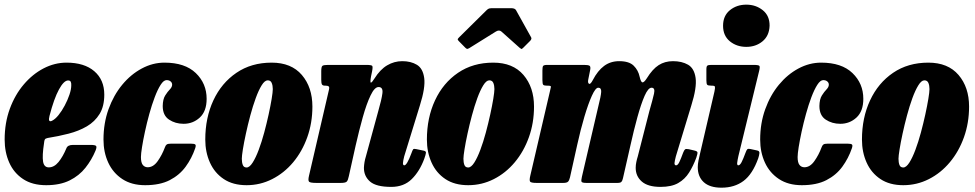

<svg xmlns="http://www.w3.org/2000/svg" viewBox="-20 -806 4296 846"><path d="M0.5 -191Q0.5 -264.5 23.2 -326.5Q46 -388.5 84.8 -434Q123.5 -479.5 172.2 -504.8Q221 -530 273 -530Q351.5 -530 395.5 -492.2Q439.5 -454.5 439.5 -389Q439.5 -337.5 418.8 -303.8Q398 -270 362.5 -249.2Q327 -228.5 282.2 -217Q237.5 -205.5 190 -198Q180.5 -196 177.8 -191.8Q175 -187.5 174 -175Q165.5 -119.5 169.8 -94Q174 -68.5 195 -68.5Q218.5 -68.5 237.8 -92Q257 -115.5 272.5 -152.5Q278 -167.5 301.5 -167.5H378.5Q399 -167.5 403.2 -163Q407.5 -158.5 401 -142.5Q384 -101.5 356.5 -66.8Q329 -32 286.8 -11Q244.5 10 183.5 10Q122.5 10 81.8 -17Q41 -44 20.8 -89.5Q0.5 -135 0.5 -191ZM208.5 -273.5Q223 -280.5 237.8 -298.8Q252.5 -317 265.2 -341Q278 -365 286 -388.8Q294 -412.5 294 -430Q294.5 -439.5 291.8 -445.5Q289 -451.5 280 -451.5Q261.5 -451.5 239.8 -411.8Q218 -372 198 -295Q190.5 -265.5 208.5 -273.5Z M890.5 -370.5Q890.5 -316 860.5 -288.2Q830.5 -260.5 789 -260.5Q752.5 -260.5 724.8 -279Q697 -297.5 697 -339Q697.5 -369 708 -385.5Q718.5 -402 728.5 -412.2Q738.5 -422.5 738.5 -433Q738.5 -441.5 731.8 -447.2Q725 -453 714 -453Q701 -453 687.8 -432.2Q674.5 -411.5 661.8 -377.8Q649 -344 638 -304.2Q627 -264.5 618.8 -226.2Q610.5 -188 605.8 -158Q601 -128 601 -114Q601 -89.5 609.2 -79.2Q617.5 -69 631 -69Q655.5 -69 674.8 -96Q694 -123 706.5 -156.5Q709.5 -165.5 714.5 -169.2Q719.5 -173 733.5 -173H821Q836.5 -173 840.5 -169.2Q844.5 -165.5 840 -152.5Q825 -108.5 798 -71.5Q771 -34.5 727.8 -12.2Q684.5 10 619.5 10Q560 10 519 -17Q478 -44 457 -89.5Q436 -135 436 -191Q436 -263 458.2 -324.8Q480.5 -386.5 518.5 -432.5Q556.5 -478.5 604.8 -504.2Q653 -530 704.5 -530Q795 -530 842.8 -484Q890.5 -438 890.5 -370.5Z M884.5 -191Q884.5 -287 920.2 -363.8Q956 -440.5 1021.8 -485.2Q1087.5 -530 1177 -530Q1263.5 -530 1310 -475.8Q1356.5 -421.5 1356.5 -336.5Q1356.5 -264.5 1334 -201.5Q1311.5 -138.5 1271.8 -91Q1232 -43.5 1179.2 -16.8Q1126.5 10 1066.5 10Q1006.5 10 966 -17Q925.5 -44 905 -89.8Q884.5 -135.5 884.5 -191ZM1045.5 -106.5Q1045.5 -90.5 1049.8 -79.2Q1054 -68 1066.5 -68Q1079.5 -68 1093.2 -89.5Q1107 -111 1120 -145.8Q1133 -180.5 1144 -221.2Q1155 -262 1163.5 -301Q1172 -340 1177 -370.2Q1182 -400.5 1182 -413.5Q1182 -429 1177.2 -440.5Q1172.5 -452 1159.5 -452Q1146.5 -452 1133 -430.2Q1119.5 -408.5 1106.8 -373.5Q1094 -338.5 1083 -297.5Q1072 -256.5 1063.5 -217.2Q1055 -178 1050.2 -148.2Q1045.5 -118.5 1045.5 -106.5Z M1425.5 -520H1593Q1616.5 -520 1620 -515.8Q1623.5 -511.5 1619.5 -491.5L1615 -470Q1610 -442.5 1614.2 -442Q1618.5 -441.5 1630 -460Q1655 -500 1686 -518.2Q1717 -536.5 1752.5 -536.5Q1790.5 -536.5 1817 -520.5Q1843.5 -504.5 1849.2 -462.2Q1855 -420 1830 -341L1761 -117Q1759 -110.5 1757.2 -100.2Q1755.5 -90 1755.5 -87Q1755.5 -77.5 1761.5 -77.5Q1773 -77.5 1792.5 -130Q1797.5 -144.5 1800.5 -148Q1803.5 -151.5 1814 -149L1847.5 -142Q1857.5 -140 1856.8 -132.5Q1856 -125 1849.5 -106.5Q1829 -51 1794.2 -16.8Q1759.5 17.5 1704 17.5Q1637.5 17.5 1610.5 -6Q1583.5 -29.5 1583.5 -66.5Q1584 -79 1586.2 -92Q1588.5 -105 1592 -116L1646.5 -315.5Q1661.5 -367.5 1665 -395Q1668.5 -422.5 1648 -422.5Q1630.5 -422.5 1612.8 -385.5Q1595 -348.5 1578.5 -289.5Q1562 -230.5 1547 -164.5L1517 -29.5Q1513.5 -12 1508 -6Q1502.5 0 1481.5 0H1374.5Q1347.5 0 1342 -5.2Q1336.5 -10.5 1341.5 -31.5L1429 -408.5Q1432.5 -422 1428.5 -425.2Q1424.5 -428.5 1415.5 -428.5H1412.5Q1401.5 -428.5 1398.5 -434.2Q1395.5 -440 1395.5 -454.5V-492Q1395.5 -512 1400.8 -516Q1406 -520 1425.5 -520Z M1861 -191Q1861 -287 1896.8 -363.8Q1932.5 -440.5 1998.2 -485.2Q2064 -530 2153.5 -530Q2240 -530 2286.5 -475.8Q2333 -421.5 2333 -336.5Q2333 -264.5 2310.5 -201.5Q2288 -138.5 2248.2 -91Q2208.5 -43.5 2155.8 -16.8Q2103 10 2043 10Q1983 10 1942.5 -17Q1902 -44 1881.5 -89.8Q1861 -135.5 1861 -191ZM2022 -106.5Q2022 -90.5 2026.2 -79.2Q2030.5 -68 2043 -68Q2056 -68 2069.8 -89.5Q2083.5 -111 2096.5 -145.8Q2109.5 -180.5 2120.5 -221.2Q2131.5 -262 2140 -301Q2148.5 -340 2153.5 -370.2Q2158.5 -400.5 2158.5 -413.5Q2158.5 -429 2153.8 -440.5Q2149 -452 2136 -452Q2123 -452 2109.5 -430.2Q2096 -408.5 2083.2 -373.5Q2070.5 -338.5 2059.5 -297.5Q2048.5 -256.5 2040 -217.2Q2031.5 -178 2026.8 -148.2Q2022 -118.5 2022 -106.5ZM2029.5 -596.5 2001 -625.5Q1996 -631 1996.8 -633.5Q1997.5 -636 2003.5 -642L2124.5 -761.5Q2130.5 -767.5 2136.2 -768.8Q2142 -770 2153 -770H2232Q2248.5 -770 2253.5 -761.5L2320 -642Q2324.5 -635 2316 -626L2286 -596Q2279.5 -589.5 2277.2 -590.2Q2275 -591 2269.5 -595.5L2190 -666.5Q2179.5 -676 2165 -667L2047 -593.5Q2040 -589.5 2036.8 -591Q2033.5 -592.5 2029.5 -596.5Z M2392 -520H2553Q2570 -520 2576.8 -516.8Q2583.5 -513.5 2580.5 -498L2572 -455.5Q2569 -441 2575.2 -437Q2581.5 -433 2592 -453Q2613.5 -494.5 2641.8 -515.5Q2670 -536.5 2708.5 -536.5Q2752 -536.5 2772.2 -516.5Q2792.5 -496.5 2798.5 -467.5Q2804 -443.5 2811 -443Q2818 -442.5 2830 -461Q2855 -501.5 2882.2 -519Q2909.5 -536.5 2945.5 -536.5Q2984.5 -536.5 3011.8 -520.8Q3039 -505 3045 -462.8Q3051 -420.5 3026 -341L2958 -117Q2955.5 -108.5 2953.8 -99.2Q2952 -90 2952 -87Q2952 -77.5 2959 -77.5Q2966.5 -77.5 2973.5 -92.2Q2980.5 -107 2990 -133Q2994.5 -144.5 2998.5 -147.8Q3002.5 -151 3015 -148.5L3036.5 -143.5Q3051.5 -140.5 3053 -135.2Q3054.5 -130 3048 -111Q3034.5 -74.5 3016.2 -45.5Q2998 -16.5 2968.5 0.5Q2939 17.5 2890.5 17.5Q2835 17.5 2808 -6Q2781 -29.5 2781 -66.5Q2781 -79 2783.8 -92.2Q2786.5 -105.5 2790 -116L2841 -315.5Q2856 -367.5 2861.8 -393.5Q2867.5 -419.5 2851 -419.5Q2836 -419.5 2820.2 -383.5Q2804.5 -347.5 2788.5 -289.5Q2772.5 -231.5 2758 -166L2725 -21Q2722.5 -9.5 2718.2 -4.8Q2714 0 2700 0H2564.5Q2545 0 2542.5 -5.2Q2540 -10.5 2544 -27L2616 -336Q2628 -383 2629 -401.2Q2630 -419.5 2616 -419.5Q2604 -419.5 2588 -384.2Q2572 -349 2555 -291.8Q2538 -234.5 2523.5 -168.5L2491.5 -24.5Q2488.5 -11.5 2483.2 -5.8Q2478 0 2461.5 0H2344.5Q2319 0 2315.5 -6.2Q2312 -12.5 2316.5 -31.5L2402.5 -401Q2406.5 -418 2407.5 -423.2Q2408.5 -428.5 2394.5 -428.5H2390.5Q2378 -428.5 2374 -432Q2370 -435.5 2370 -453V-495Q2370 -510.5 2373 -515.2Q2376 -520 2392 -520Z M3166 -692.5Q3166 -736.5 3196 -761Q3226 -785.5 3268.5 -785.5Q3310.5 -785.5 3341 -761Q3371.5 -736.5 3371 -692.5Q3369.5 -648.5 3340 -624Q3310.5 -599.5 3268.5 -599.5Q3226 -599.5 3196 -624Q3166 -648.5 3166 -692.5ZM3324.5 -491.5 3233.5 -118Q3232.5 -113 3230.2 -101.8Q3228 -90.5 3228 -87Q3228 -77.5 3233 -77.5Q3240.5 -77.5 3247.8 -91.8Q3255 -106 3265 -133Q3269.5 -145.5 3273 -148.5Q3276.5 -151.5 3286 -149.5L3316 -143Q3327 -141 3326.2 -131.5Q3325.5 -122 3321 -108.5Q3296 -38.5 3256.2 -8.8Q3216.5 21 3159 21Q3107.5 21 3081 -3.2Q3054.5 -27.5 3054.5 -69.5Q3054.5 -82 3057.8 -99Q3061 -116 3064 -127L3128 -402.5Q3131.5 -419 3130.2 -423.8Q3129 -428.5 3117.5 -428.5H3115Q3100 -428.5 3096.2 -432.5Q3092.5 -436.5 3092.5 -452V-500.5Q3092.5 -514 3097 -517Q3101.5 -520 3114.5 -520H3300Q3323 -520 3326.2 -515.5Q3329.5 -511 3324.5 -491.5Z M3784 -370.5Q3784 -316 3754 -288.2Q3724 -260.5 3682.5 -260.5Q3646 -260.5 3618.2 -279Q3590.5 -297.5 3590.5 -339Q3591 -369 3601.5 -385.5Q3612 -402 3622 -412.2Q3632 -422.5 3632 -433Q3632 -441.5 3625.2 -447.2Q3618.5 -453 3607.5 -453Q3594.5 -453 3581.2 -432.2Q3568 -411.5 3555.2 -377.8Q3542.5 -344 3531.5 -304.2Q3520.5 -264.5 3512.2 -226.2Q3504 -188 3499.2 -158Q3494.5 -128 3494.5 -114Q3494.5 -89.5 3502.8 -79.2Q3511 -69 3524.5 -69Q3549 -69 3568.2 -96Q3587.5 -123 3600 -156.5Q3603 -165.5 3608 -169.2Q3613 -173 3627 -173H3714.5Q3730 -173 3734 -169.2Q3738 -165.5 3733.5 -152.5Q3718.5 -108.5 3691.5 -71.5Q3664.5 -34.5 3621.2 -12.2Q3578 10 3513 10Q3453.5 10 3412.5 -17Q3371.5 -44 3350.5 -89.5Q3329.5 -135 3329.5 -191Q3329.5 -263 3351.8 -324.8Q3374 -386.5 3412 -432.5Q3450 -478.5 3498.2 -504.2Q3546.5 -530 3598 -530Q3688.5 -530 3736.2 -484Q3784 -438 3784 -370.5Z M3778 -191Q3778 -287 3813.8 -363.8Q3849.5 -440.5 3915.2 -485.2Q3981 -530 4070.5 -530Q4157 -530 4203.5 -475.8Q4250 -421.5 4250 -336.5Q4250 -264.5 4227.5 -201.5Q4205 -138.5 4165.2 -91Q4125.5 -43.5 4072.8 -16.8Q4020 10 3960 10Q3900 10 3859.5 -17Q3819 -44 3798.5 -89.8Q3778 -135.5 3778 -191ZM3939 -106.5Q3939 -90.5 3943.2 -79.2Q3947.5 -68 3960 -68Q3973 -68 3986.8 -89.5Q4000.5 -111 4013.5 -145.8Q4026.5 -180.5 4037.5 -221.2Q4048.5 -262 4057 -301Q4065.5 -340 4070.5 -370.2Q4075.5 -400.5 4075.5 -413.5Q4075.5 -429 4070.8 -440.5Q4066 -452 4053 -452Q4040 -452 4026.5 -430.2Q4013 -408.5 4000.2 -373.5Q3987.5 -338.5 3976.5 -297.5Q3965.5 -256.5 3957 -217.2Q3948.5 -178 3943.8 -148.2Q3939 -118.5 3939 -106.5Z"/></svg>

Font: Besley* Condensed Heavy
Style: Italic
Weight: 800
Width: 3
Italic angle: -13°
Designer: Owen Earl
Foundry: indestructible type*
Version: Version 3.000; ttfautohint (v1.8.3)